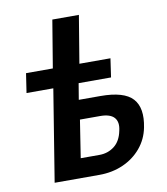

<svg xmlns="http://www.w3.org/2000/svg" viewBox="-80 -772 730 840"><g transform="rotate(-10 285.0 -352.5)"><path d="M95 0 161 -408H42L55 -494H174L209 -705H327L292 -494H430L418 -411H274L262 -339H358Q463 -339 501 -297Q539 -255 522 -170Q512 -119 479.5 -80.5Q447 -42 399 -21Q351 0 294 0ZM226 -86H309Q347 -86 375.5 -108Q404 -130 413 -175Q422 -213 404 -233Q386 -253 342 -253H252Z"/></g></svg>

Font: Nunito Sans 10pt Condensed
Style: Bold Italic
Weight: 700
Width: 3
Italic angle: -9°
Designer: Vernon Adams
Foundry: Vernon Adams
Version: Version 3.101;gftools[0.9.27]